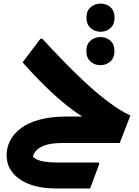

<svg xmlns="http://www.w3.org/2000/svg" viewBox="-20 -805 782 1081"><path d="M334.4 0Q268.8 0 231.4 13.7Q193.9 27.5 178.5 49.3Q163.1 71.2 161.3 95.9L157.7 65.8Q171 90.8 208.5 100.4Q246 110.1 311.8 110.1H537.8V120.9L487.4 256H292Q210.6 256 148.7 233.2Q86.8 210.5 52 168.4Q17.2 126.4 17.2 68.3Q17.2 26.3 36.7 -12.5Q56.1 -51.3 96.7 -82.2Q137.3 -113.1 201.1 -130.9Q264.8 -148.7 353.7 -148.7H517.2L479.3 -128.3Q424.9 -157.1 363.3 -205.5Q301.7 -253.9 236.8 -317.4Q171.9 -380.8 107.3 -454L207.7 -586.8H218.5Q323.2 -472.7 403.9 -394.3Q484.6 -315.8 544.8 -266.9Q605 -218 646.8 -191.9Q688.6 -165.7 714.1 -154.9L654.1 0ZM545.9 -626.3Q513.1 -626.3 489.9 -647.3Q466.7 -668.2 466.7 -705.9Q466.7 -743.5 489.9 -764.1Q513.1 -784.7 546.3 -784.7Q579.4 -784.7 602.3 -764.1Q625.1 -743.5 625.1 -705.9Q625.1 -668.2 602.4 -647.3Q579.6 -626.3 545.9 -626.3ZM545.2 -438Q512.4 -438 489.2 -459Q466 -479.9 466 -517.6Q466 -555.2 489.2 -575.8Q512.4 -596.4 545.6 -596.4Q578.7 -596.4 601.6 -575.8Q624.4 -555.2 624.4 -517.6Q624.4 -479.9 601.7 -459Q578.9 -438 545.2 -438Z"/></svg>

Font: Kufam
Style: Italic
Weight: 400
Italic angle: -11°
Designer: Artur Schmal
Foundry: Original Type
Version: Version 1.301; ttfautohint (v1.8.3)